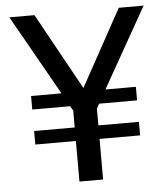

<svg xmlns="http://www.w3.org/2000/svg" viewBox="-51 -746 692 792"><g transform="rotate(-5 295.0 -350.0)"><path d="M386 -369H512V-313H355L344 -294V-224H512V-168H344V0H246V-168H78V-224H246V-294L235 -313H78V-369H204L17 -700H121L296 -383L470 -700H573Z"/></g></svg>

Font: Krub Medium
Style: Regular
Weight: 500
Designer: Ekaluck Peanpanawate
Foundry: Cadson Demak Co.,Ltd.
Version: Version 1.000; ttfautohint (v1.6)